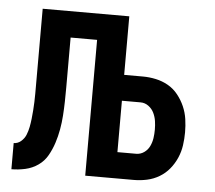

<svg xmlns="http://www.w3.org/2000/svg" viewBox="-43 -567 686 614"><g transform="rotate(5 300.0 -260.0)"><path d="M252 0V-436H167V-275Q167 -253 166.5 -230.5Q166 -208 164.5 -185.5Q163 -163 159 -140.5Q155 -118 148 -96.5Q141 -75 130 -55.5Q119 -36 100.5 -23Q82 -10 59.5 -5Q37 0 15 0V-84Q28 -84 38.5 -93Q49 -102 54 -114.5Q59 -127 61.5 -140Q64 -153 65.5 -166.5Q67 -180 68 -193.5Q69 -207 69.5 -220.5Q70 -234 70 -247.5Q70 -261 70 -274V-520H348V-332H408Q429 -332 450 -327.5Q471 -323 489.5 -312.5Q508 -302 521.5 -285Q535 -268 543.5 -248.5Q552 -229 555 -208Q558 -187 558 -166Q558 -145 555 -124Q552 -103 543.5 -83.5Q535 -64 521.5 -47.5Q508 -31 489.5 -20Q471 -9 450 -4.5Q429 0 408 0ZM408 -84Q422 -84 433.5 -92Q445 -100 451 -112.5Q457 -125 459 -138.5Q461 -152 461 -166Q461 -180 459 -193.5Q457 -207 451 -219.5Q445 -232 433.5 -240.5Q422 -249 408 -249H348V-84Z"/></g></svg>

Font: Iosevka Semibold Extended
Style: Regular
Weight: 600
Width: 7
Monospace: yes
Designer: Belleve Invis
Foundry: Belleve Invis
Version: Version 32.5.0; ttfautohint (v1.8.4)